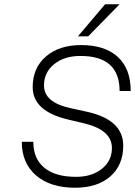

<svg xmlns="http://www.w3.org/2000/svg" viewBox="-20 -870 632 899"><path d="M540 -850 393 -700H345L472 -850ZM372 -293 300 -310Q133 -349 133 -462Q133 -552 195 -605.5Q257 -659 360 -659Q471 -659 531.5 -603.5Q592 -548 592 -444H540Q540 -608 357 -608Q281 -608 233.5 -569.5Q186 -531 186 -470Q186 -430 217 -403.5Q248 -377 313 -363L386 -347Q557 -310 557 -188Q557 -97 496.5 -44Q436 9 332 9Q216 9 149 -48.5Q82 -106 82 -206H136Q136 -127 187.5 -84.5Q239 -42 336 -42Q410 -42 457 -79.5Q504 -117 504 -177Q504 -262 372 -293Z"/></svg>

Font: Overused Grotesk Light
Style: Italic
Weight: 300
Italic angle: -10°
Version: Version 0.003